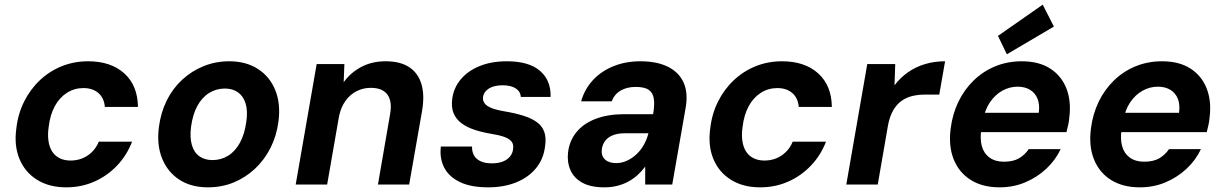

<svg xmlns="http://www.w3.org/2000/svg" viewBox="-20 -792 5254 824"><path d="M264 12Q191 12 139 -20.5Q87 -53 63.5 -110Q40 -167 50 -240Q57 -303 83.5 -356Q110 -409 151.5 -448Q193 -487 245.5 -508Q298 -529 358 -529Q456 -529 513.5 -477Q571 -425 572 -333H430Q427 -371 402.5 -392.5Q378 -414 338 -414Q299 -414 267 -393.5Q235 -373 215 -336Q195 -299 189 -248Q184 -215 188 -187.5Q192 -160 204 -141.5Q216 -123 236 -113Q256 -103 283 -103Q310 -103 333.5 -112.5Q357 -122 375.5 -140.5Q394 -159 404 -184H547Q524 -125 482 -81Q440 -37 384.5 -12.5Q329 12 264 12Z M872 12Q800 12 749.5 -21Q699 -54 675.5 -112.5Q652 -171 662 -247Q670 -309 695.5 -360.5Q721 -412 761.5 -449.5Q802 -487 853.5 -508Q905 -529 964 -529Q1036 -529 1087 -496Q1138 -463 1161.5 -405Q1185 -347 1175 -270Q1167 -209 1141 -157.5Q1115 -106 1074.5 -68Q1034 -30 983 -9Q932 12 872 12ZM892 -105Q929 -105 959.5 -124Q990 -143 1010 -180Q1030 -217 1037 -269Q1044 -316 1034 -348Q1024 -380 1001 -396Q978 -412 945 -412Q908 -412 877.5 -393Q847 -374 827 -337.5Q807 -301 800 -248Q794 -202 803.5 -169.5Q813 -137 836 -121Q859 -105 892 -105Z M1249 0 1339 -517H1458L1455 -439Q1484 -480 1530 -504.5Q1576 -529 1635 -529Q1698 -529 1736.5 -503.5Q1775 -478 1789 -430Q1803 -382 1791 -314L1736 0H1602L1654 -301Q1664 -356 1643 -385.5Q1622 -415 1571 -415Q1539 -415 1511 -401Q1483 -387 1463 -359.5Q1443 -332 1435 -293L1384 0Z M2075 12Q2000 12 1953 -11Q1906 -34 1886 -73.5Q1866 -113 1872 -163H2006Q2005 -143 2013.5 -126.5Q2022 -110 2041.5 -100.5Q2061 -91 2091 -91Q2118 -91 2137.5 -98.5Q2157 -106 2168.5 -120Q2180 -134 2182 -152Q2185 -173 2175 -185Q2165 -197 2144 -204.5Q2123 -212 2092 -217Q2050 -224 2016.5 -235Q1983 -246 1960 -263.5Q1937 -281 1926.5 -306.5Q1916 -332 1921 -369Q1927 -415 1957.5 -451.5Q1988 -488 2038.5 -508.5Q2089 -529 2155 -529Q2250 -529 2297.5 -488Q2345 -447 2343 -376H2215Q2214 -399 2193.5 -412.5Q2173 -426 2137 -426Q2100 -426 2078 -412Q2056 -398 2053 -375Q2051 -361 2059.5 -349Q2068 -337 2089 -328.5Q2110 -320 2146 -314Q2193 -306 2227.5 -295Q2262 -284 2284.5 -267.5Q2307 -251 2316 -225.5Q2325 -200 2319 -162Q2312 -108 2279.5 -69Q2247 -30 2194.5 -9Q2142 12 2075 12Z M2574 12Q2514 12 2478 -8.5Q2442 -29 2427.5 -63.5Q2413 -98 2418 -139Q2424 -188 2454 -225Q2484 -262 2536.5 -282Q2589 -302 2660 -302H2783Q2790 -343 2786 -368.5Q2782 -394 2764 -406.5Q2746 -419 2708 -419Q2671 -419 2644 -403.5Q2617 -388 2605 -357H2474Q2489 -410 2525 -448.5Q2561 -487 2613 -508Q2665 -529 2728 -529Q2800 -529 2847.5 -505Q2895 -481 2914.5 -436Q2934 -391 2922 -326L2865 0H2749V-77Q2734 -57 2716.5 -41Q2699 -25 2677 -13Q2655 -1 2629 5.5Q2603 12 2574 12ZM2624 -92Q2648 -92 2670 -102Q2692 -112 2710.5 -129Q2729 -146 2742 -168.5Q2755 -191 2762 -217L2763 -220H2661Q2631 -220 2610 -211.5Q2589 -203 2577.5 -188Q2566 -173 2563 -153Q2559 -124 2576 -108Q2593 -92 2624 -92Z M3242 12Q3169 12 3117 -20.5Q3065 -53 3041.5 -110Q3018 -167 3028 -240Q3035 -303 3061.5 -356Q3088 -409 3129.5 -448Q3171 -487 3223.5 -508Q3276 -529 3336 -529Q3434 -529 3491.5 -477Q3549 -425 3550 -333H3408Q3405 -371 3380.5 -392.5Q3356 -414 3316 -414Q3277 -414 3245 -393.5Q3213 -373 3193 -336Q3173 -299 3167 -248Q3162 -215 3166 -187.5Q3170 -160 3182 -141.5Q3194 -123 3214 -113Q3234 -103 3261 -103Q3288 -103 3311.5 -112.5Q3335 -122 3353.5 -140.5Q3372 -159 3382 -184H3525Q3502 -125 3460 -81Q3418 -37 3362.5 -12.5Q3307 12 3242 12Z M3612 0 3702 -517H3822L3819 -426Q3844 -459 3877 -482Q3910 -505 3950 -517Q3990 -529 4036 -529L4011 -386H3949Q3921 -386 3895.5 -380Q3870 -374 3849 -359Q3828 -344 3813 -318Q3798 -292 3791 -254L3747 0Z M4270 12Q4197 12 4146.5 -19.5Q4096 -51 4073 -108Q4050 -165 4060 -241Q4068 -303 4093 -355Q4118 -407 4158.5 -446.5Q4199 -486 4251.5 -507.5Q4304 -529 4365 -529Q4439 -529 4487.5 -497.5Q4536 -466 4557 -411.5Q4578 -357 4569 -287Q4568 -272 4564.5 -256.5Q4561 -241 4557 -225H4153L4167 -308H4438Q4443 -344 4432.5 -369Q4422 -394 4400 -407Q4378 -420 4347 -420Q4313 -420 4282 -403Q4251 -386 4228.5 -353Q4206 -320 4197 -269L4192 -240Q4185 -197 4193.5 -165.5Q4202 -134 4226.5 -116Q4251 -98 4288 -98Q4328 -98 4353 -112.5Q4378 -127 4395 -152H4532Q4510 -105 4470.5 -68Q4431 -31 4380 -9.5Q4329 12 4270 12ZM4301 -559 4263 -638 4455 -772 4503 -678Z M4872 12Q4799 12 4748.5 -19.5Q4698 -51 4675 -108Q4652 -165 4662 -241Q4670 -303 4695 -355Q4720 -407 4760.5 -446.5Q4801 -486 4853.5 -507.5Q4906 -529 4967 -529Q5041 -529 5089.5 -497.5Q5138 -466 5159 -411.5Q5180 -357 5171 -287Q5170 -272 5166.5 -256.5Q5163 -241 5159 -225H4755L4769 -308H5040Q5045 -344 5034.5 -369Q5024 -394 5002 -407Q4980 -420 4949 -420Q4915 -420 4884 -403Q4853 -386 4830.5 -353Q4808 -320 4799 -269L4794 -240Q4787 -197 4795.5 -165.5Q4804 -134 4828.5 -116Q4853 -98 4890 -98Q4930 -98 4955 -112.5Q4980 -127 4997 -152H5134Q5112 -105 5072.5 -68Q5033 -31 4982 -9.5Q4931 12 4872 12Z"/></svg>

Font: DM Sans 11pt
Style: Bold Italic
Weight: 700
Italic angle: -10°
Version: Version 4.004;gftools[0.9.30]